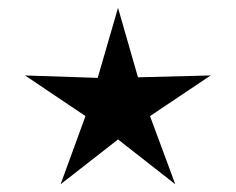

<svg xmlns="http://www.w3.org/2000/svg" viewBox="-20 -577 611 498"><path d="M369.1 -275.9 434.6 -99.1 286.1 -215.3 137.2 -99.1 201.7 -275.9 44.9 -381.3 233.4 -375 286.1 -556.6 337.9 -376.5 526.4 -381.3Z"/></svg>

Font: Accordance
Style: Regular
Weight: 400
Version: Version 1.1 (build May 11, 2018) Miklal Software Solutions, 